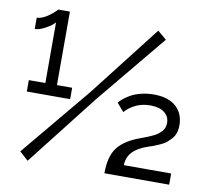

<svg xmlns="http://www.w3.org/2000/svg" viewBox="-81 -821 995 916"><g transform="rotate(10 417.0 -363.0)"><path d="M258.8 -375V-319.8H48.8V-375H128.9V-668.9Q116.7 -653.8 86.4 -637Q56.2 -620.1 34.2 -620.1V-674.8Q45.9 -674.8 59.8 -680.4Q73.7 -686 85.4 -693.8Q97.2 -701.7 107.2 -710Q117.2 -718.3 122.8 -724.1Q128.4 -730 128.9 -731H185.1V-375ZM67.9 -33.2 348.1 -370.1 616.2 -714.8 659.2 -678.2 381.8 -342.8 109.9 4.9ZM481 0Q481 -77.1 509.5 -119.1Q538.1 -161.1 604 -188Q612.3 -191.4 629.4 -197.8Q646.5 -204.1 656 -208Q665.5 -211.9 679.7 -218.5Q693.8 -225.1 701.9 -231.4Q710 -237.8 718.3 -246.3Q726.6 -254.9 730.2 -265.4Q733.9 -275.9 733.9 -288.1Q733.9 -319.3 709.7 -338.1Q685.5 -356.9 641.1 -356.9Q568.4 -356.9 519 -303.2L484.9 -342.8Q491.2 -351.1 503.2 -361.3Q515.1 -371.6 535.2 -383.5Q555.2 -395.5 585.2 -403.3Q615.2 -411.1 648.9 -411.1Q719.2 -411.1 756.6 -377.4Q793.9 -343.8 793.9 -287.1Q793.9 -267.1 788.3 -250Q782.7 -232.9 770.8 -220.2Q758.8 -207.5 748 -198.7Q737.3 -189.9 718.8 -181.9Q700.2 -173.8 690.4 -169.9Q680.7 -166 662.1 -160.2Q565.9 -127.9 565.9 -54.2H794.9V0Z"/></g></svg>

Font: Rawline Medium
Style: Regular
Weight: 500
Designer: Matt McInerney, Pablo Impallari, Rodrigo Fuenzalida
Foundry: Matt McInerney, Pablo Impallari, Rodrigo Fuenzalida
Version: Version 4.020;PS 004.020;hotconv 1.0.88;makeotf.lib2.5.64775